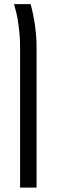

<svg xmlns="http://www.w3.org/2000/svg" viewBox="-20 -650 268 910"><path d="M75.2 239.3V-430.7Q75.2 -462.4 72 -494.9Q68.8 -527.3 64 -556.6Q59.1 -585.9 52.7 -607.4Q51.3 -613.3 49.6 -618.9Q47.9 -624.5 46.4 -630.4H125Q127 -623.5 129.2 -615.2Q131.3 -606.9 133.3 -597.7Q138.2 -577.6 142.8 -549.6Q147.5 -521.5 150.4 -490.5Q153.3 -459.5 153.3 -430.7V239.3Z"/></svg>

Font: Open Sans SemiCondensed
Style: Regular
Weight: 400
Width: 4
Designer: Monotype Design Team
Foundry: Monotype Imaging Inc.
Version: Version 3.000